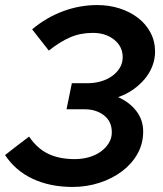

<svg xmlns="http://www.w3.org/2000/svg" viewBox="-24 -729 644 759"><path d="M542 -209Q542 -161 519.5 -121Q497 -81 458.5 -52Q420 -23 369.5 -6.5Q319 10 263 10Q174 10 105.5 -22Q37 -54 -4 -116Q20 -135 43.5 -153Q67 -171 91 -189Q123 -142 166.5 -121Q210 -100 272 -100Q302 -100 329 -108Q356 -116 375.5 -130.5Q395 -145 406.5 -164Q418 -183 418 -206Q418 -249 387 -273Q356 -297 311 -297H239Q244 -323 249.5 -348.5Q255 -374 260 -400H320Q350 -400 375.5 -407.5Q401 -415 420 -429Q439 -443 450 -461.5Q461 -480 461 -503Q461 -545 427.5 -572Q394 -599 343 -599Q294 -599 253.5 -581.5Q213 -564 169 -529L103 -613Q159 -660 225 -684.5Q291 -709 360 -709Q408 -709 449.5 -695.5Q491 -682 522 -658Q553 -634 571 -600Q589 -566 589 -525Q589 -495 578 -467Q567 -439 547.5 -416Q528 -393 501.5 -374.5Q475 -356 443 -345Q488 -325 515 -290Q542 -255 542 -209Z"/></svg>

Font: Rosa Sans SemiBold
Style: Italic
Weight: 600
Italic angle: -12°
Designer: Pentagram / MCKL
Foundry: Pentagram / MCKL
Version: Version 1.005;September 16, 2019;FontCreator 11.5.0.2425 64-